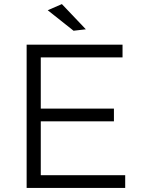

<svg xmlns="http://www.w3.org/2000/svg" viewBox="-20 -917 690 937"><path d="M110 -699H578V-637H179V-387H536V-325H179V-62H591V0H110ZM282 -897 399 -774 339 -767 213 -867Z"/></svg>

Font: Gontserrat Light
Style: Regular
Weight: 300
Designer: Julieta Ulanovsky
Foundry: Julieta Ulanovsky
Version: Version 6.001